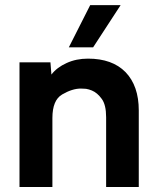

<svg xmlns="http://www.w3.org/2000/svg" viewBox="-20 -744 628 764"><path d="M460 -723.6Q429.7 -723.6 338.9 -723.6Q317.4 -681.6 253.9 -555.7Q278.3 -555.7 350.6 -555.7Q377.9 -597.7 460 -723.6ZM330.1 -510.7Q283.2 -510.7 245.1 -493.2Q206.1 -475.6 184.6 -447.3Q183.6 -462.9 180.7 -496.1Q150.4 -496.1 57.6 -496.1Q57.6 -464.8 57.6 -371.1Q57.6 -278.3 57.6 0Q90.8 0 188.5 0Q188.5 -68.4 188.5 -274.4Q188.5 -345.7 227.5 -368.2Q267.6 -391.6 301.8 -391.6Q310.5 -391.6 322.3 -390.6Q334 -388.7 345.7 -383.8Q367.2 -375 384.8 -350.6Q402.3 -327.1 402.3 -277.3Q402.3 -184.6 402.3 0Q434.6 0 532.2 0Q532.2 -76.2 532.2 -304.7Q532.2 -402.3 479.5 -457Q426.8 -510.7 330.1 -510.7Z"/></svg>

Font: BM-Biotif
Style: Bold
Weight: 400
Designer: Deni Anggara
Version: Version 1.000;PS 001.000;hotconv 1.0.88;makeotf.lib2.5.64776